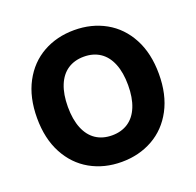

<svg xmlns="http://www.w3.org/2000/svg" viewBox="-127 -851 1016 995"><g transform="rotate(-20 381.0 -353.5)"><path d="M380.9 9.8Q284.7 9.8 208.5 -33.2Q132.3 -76.2 88.6 -158.2Q44.9 -240.2 44.9 -353.5Q44.9 -467.3 88.6 -549.3Q132.3 -631.3 208.5 -674.1Q284.7 -716.8 380.9 -716.8Q476.6 -716.8 553 -674.1Q629.4 -631.3 673.1 -549.3Q716.8 -467.3 716.8 -353.5Q716.8 -239.7 673.1 -157.7Q629.4 -75.7 553 -33Q476.6 9.8 380.9 9.8ZM380.9 -570.3Q329.1 -570.3 291.7 -545.4Q254.4 -520.5 234.6 -471.7Q214.8 -422.9 214.8 -353.5Q214.8 -284.2 234.6 -235.4Q254.4 -186.5 291.7 -161.6Q329.1 -136.7 380.9 -136.7Q432.6 -136.7 470 -161.6Q507.3 -186.5 527.1 -235.4Q546.9 -284.2 546.9 -353.5Q546.9 -422.9 527.1 -471.7Q507.3 -520.5 470 -545.4Q432.6 -570.3 380.9 -570.3Z"/></g></svg>

Font: Pretendard ExtraBold
Style: Regular
Weight: 800
Designer: Base glyphs from Inter by Rasmus Andersson; Hangeul glyphs from Noto Sans CJK(Source Han Sans) by Jang Soo-young and Kan
Foundry: Kil Hyung-jin
Version: Version 1.309